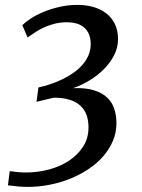

<svg xmlns="http://www.w3.org/2000/svg" viewBox="-20 -587 566 768"><path d="M19 97.7Q37.1 100.1 53 101.6Q68.8 103 82.5 103Q130.4 103 175.5 91.1Q220.7 79.1 255.9 55.9Q291 32.7 312.5 -0.7Q334 -34.2 334 -77.1Q334 -105 326.2 -127Q318.4 -148.9 301.5 -164.3Q284.7 -179.7 258.3 -188Q231.9 -196.3 194.8 -196.3L126 -179.7L133.8 -237.3Q155.8 -241.7 179.9 -249.8Q204.1 -257.8 227.3 -268.8Q250.5 -279.8 271.5 -294.2Q292.5 -308.6 308.3 -326.2Q324.2 -343.8 333.5 -365Q342.8 -386.2 342.8 -410.6Q342.8 -435.5 335 -452.1Q327.1 -468.8 314 -479Q300.8 -489.3 283.7 -493.7Q266.6 -498 248 -498Q223.6 -498 201.9 -492.9Q180.2 -487.8 160.9 -479.5Q141.6 -471.2 124 -460Q106.4 -448.7 90.3 -437L69.3 -486.3Q81.5 -498.5 103 -512.7Q124.5 -526.9 153.6 -539.1Q182.6 -551.3 217.5 -559.3Q252.4 -567.4 292 -567.4Q323.2 -567.4 352.3 -559.3Q381.3 -551.3 403.6 -534.7Q425.8 -518.1 439 -491.9Q452.1 -465.8 452.1 -430.2Q452.1 -397 436.8 -366.7Q421.4 -336.4 396 -310.8Q370.6 -285.2 338.4 -265.6Q306.2 -246.1 272.5 -234.4Q322.8 -236.3 356.2 -225.8Q389.6 -215.3 409.4 -196Q429.2 -176.8 437.5 -150.4Q445.8 -124 445.8 -94.2Q445.8 -56.6 431.4 -22.9Q417 10.7 392.1 39.1Q367.2 67.4 333.3 89.8Q299.3 112.3 259.8 128.2Q220.2 144 177.2 152.3Q134.3 160.6 91.3 160.6Q72.8 160.6 53.2 158.9Q33.7 157.2 11.7 154.3L19 97.7Z"/></svg>

Font: Merriweather
Style: Italic
Weight: 400
Italic angle: -7°
Designer: Eben Sorkin ( eben@eyebytes.com )
Foundry: Eben Sorkin ( eben@eyebytes.com )
Version: Version 1.005; ttfautohint (v0.97) -l 13 -r 13 -G 200 -x 24 